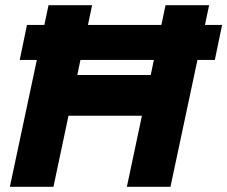

<svg xmlns="http://www.w3.org/2000/svg" viewBox="-20 -720 876 740"><path d="M18 0 122 -489H56L84 -624H151L167 -700H335L319 -624H602L618 -700H786L770 -624H836L808 -489H741L637 0H469L527 -274H244L186 0ZM278 -431H561L573 -489H290Z"/></svg>

Font: Red Hat Display Black
Style: Italic
Weight: 900
Italic angle: -12°
Designer: Pentagram, MCKL
Foundry: Pentagram, MCKL
Version: Version 1.023; ttfautohint (v1.8.3)